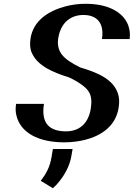

<svg xmlns="http://www.w3.org/2000/svg" viewBox="-20 -741 706 1013"><path d="M65 -193C61 -170 62 -149 67 -130C89 -41 182 10 319 10C358 10 395 5 428 -3C515 -25 591 -76 606 -173C610 -200 610 -224 603 -245C579 -323 495 -358 404 -385C361 -406 329 -426 309 -450C289 -474 282 -504 287 -538C301 -627 358 -662 420 -662C491 -662 531 -620 518 -535H664C668 -562 664 -586 656 -609C629 -677 551 -721 432 -721C393 -721 357 -716 324 -707C238 -684 156 -634 141 -538C137 -510 138 -485 147 -464C177 -393 260 -359 346 -332C373 -319 395 -306 411 -294C445 -269 471 -244 459 -168C445 -81 390 -48 329 -48C244 -48 195 -87 212 -193ZM195 213 259 252C271 242 282 230 293 216C321 181 348 135 357 80L363 45H259L252 87C243 143 221 179 195 213Z"/></svg>

Font: Aerodynamic
Style: Obl
Weight: 500
Designer: Google
Version: Version 2.000980; 2014